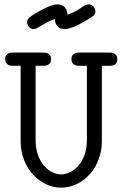

<svg xmlns="http://www.w3.org/2000/svg" viewBox="-20 -853 565 884"><path d="M105 -751Q105 -756 106.5 -761Q108 -766 115 -772Q122 -778 135 -786.5Q148 -795 171 -807Q174 -808 182 -812.5Q190 -817 200.5 -821.5Q211 -826 222.5 -829.5Q234 -833 245 -833Q259 -833 273.5 -823.5Q288 -814 291 -785Q331 -800 352.5 -816.5Q374 -833 388 -833Q401 -833 410 -823Q419 -813 419 -801Q419 -787 408 -779Q397 -771 374 -757Q334 -734 313 -726.5Q292 -719 278 -719Q272 -719 264.5 -720.5Q257 -722 250.5 -727Q244 -732 238.5 -741Q233 -750 232 -766Q212 -758 197 -750Q182 -742 170.5 -735Q159 -728 150.5 -723.5Q142 -719 135 -719Q122 -719 113.5 -729Q105 -739 105 -751ZM4 -581Q4 -592 8.5 -598Q13 -604 19 -607Q25 -610 32 -610.5Q39 -611 45 -611H174Q180 -611 187 -610.5Q194 -610 200 -607Q206 -604 210.5 -598Q215 -592 215 -581Q215 -569 210.5 -563Q206 -557 200 -554Q194 -551 187 -550.5Q180 -550 174 -550H144V-209Q144 -169 155 -139Q166 -109 183 -89.5Q200 -70 221 -60Q242 -50 262 -50Q281 -50 302 -60Q323 -70 340.5 -89.5Q358 -109 369 -139Q380 -169 380 -209V-550H350Q344 -550 337 -550.5Q330 -551 324 -554Q318 -557 313.5 -563Q309 -569 309 -581Q309 -592 313.5 -598Q318 -604 324 -607Q330 -610 337 -610.5Q344 -611 350 -611H479Q485 -611 492 -610.5Q499 -610 505 -607Q511 -604 515.5 -598Q520 -592 520 -581Q520 -569 516 -563Q512 -557 505.5 -554Q499 -551 492 -550.5Q485 -550 479 -550H449V-204Q449 -158 434 -118.5Q419 -79 393 -50.5Q367 -22 333 -5.5Q299 11 262 11Q224 11 190.5 -5.5Q157 -22 131 -50.5Q105 -79 90 -118.5Q75 -158 75 -204V-550H45Q39 -550 32 -550.5Q25 -551 19 -554Q13 -557 8.5 -563Q4 -569 4 -581Z"/></svg>

Font: CMU Typewriter Custom
Style: Regular
Weight: 500
Monospace: yes
Version: Version 0.7.0